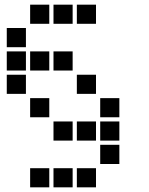

<svg xmlns="http://www.w3.org/2000/svg" viewBox="-20 -711 640 822"><path d="M110 -691Q109 -691 109 -691Q109 -691 109 -690V-610Q109 -609 109 -609Q109 -609 110 -609H190Q191 -609 191 -609Q191 -609 191 -610V-690Q191 -691 191 -691Q191 -691 190 -691ZM210 -691Q209 -691 209 -691Q209 -691 209 -690V-610Q209 -609 209 -609Q209 -609 210 -609H290Q291 -609 291 -609Q291 -609 291 -610V-690Q291 -691 291 -691Q291 -691 290 -691ZM310 -691Q309 -691 309 -691Q309 -691 309 -690V-610Q309 -609 309 -609Q309 -609 310 -609H390Q391 -609 391 -609Q391 -609 391 -610V-690Q391 -691 391 -691Q391 -691 390 -691ZM10 -591Q9 -591 9 -591Q9 -591 9 -590V-510Q9 -509 9 -509Q9 -509 10 -509H90Q91 -509 91 -509Q91 -509 91 -510V-590Q91 -591 91 -591Q91 -591 90 -591ZM10 -491Q9 -491 9 -491Q9 -491 9 -490V-410Q9 -409 9 -409Q9 -409 10 -409H90Q91 -409 91 -409Q91 -409 91 -410V-490Q91 -491 91 -491Q91 -491 90 -491ZM110 -491Q109 -491 109 -491Q109 -491 109 -490V-410Q109 -409 109 -409Q109 -409 110 -409H190Q191 -409 191 -409Q191 -409 191 -410V-490Q191 -491 191 -491Q191 -491 190 -491ZM210 -491Q209 -491 209 -491Q209 -491 209 -490V-410Q209 -409 209 -409Q209 -409 210 -409H290Q291 -409 291 -409Q291 -409 291 -410V-490Q291 -491 291 -491Q291 -491 290 -491ZM10 -391Q9 -391 9 -391Q9 -391 9 -390V-310Q9 -309 9 -309Q9 -309 10 -309H90Q91 -309 91 -309Q91 -309 91 -310V-390Q91 -391 91 -391Q91 -391 90 -391ZM310 -391Q309 -391 309 -391Q309 -391 309 -390V-310Q309 -309 309 -309Q309 -309 310 -309H390Q391 -309 391 -309Q391 -309 391 -310V-390Q391 -391 391 -391Q391 -391 390 -391ZM110 -291Q109 -291 109 -291Q109 -291 109 -290V-210Q109 -209 109 -209Q109 -209 110 -209H190Q191 -209 191 -209Q191 -209 191 -210V-290Q191 -291 191 -291Q191 -291 190 -291ZM410 -291Q409 -291 409 -291Q409 -291 409 -290V-210Q409 -209 409 -209Q409 -209 410 -209H490Q491 -209 491 -209Q491 -209 491 -210V-290Q491 -291 491 -291Q491 -291 490 -291ZM210 -191Q209 -191 209 -191Q209 -191 209 -190V-110Q209 -109 209 -109Q209 -109 210 -109H290Q291 -109 291 -109Q291 -109 291 -110V-190Q291 -191 291 -191Q291 -191 290 -191ZM310 -191Q309 -191 309 -191Q309 -191 309 -190V-110Q309 -109 309 -109Q309 -109 310 -109H390Q391 -109 391 -109Q391 -109 391 -110V-190Q391 -191 391 -191Q391 -191 390 -191ZM410 -191Q409 -191 409 -191Q409 -191 409 -190V-110Q409 -109 409 -109Q409 -109 410 -109H490Q491 -109 491 -109Q491 -109 491 -110V-190Q491 -191 491 -191Q491 -191 490 -191ZM410 -91Q409 -91 409 -91Q409 -91 409 -90V-10Q409 -9 409 -9Q409 -9 410 -9H490Q491 -9 491 -9Q491 -9 491 -10V-90Q491 -91 491 -91Q491 -91 490 -91ZM110 9Q109 9 109 9Q109 9 109 10V90Q109 91 109 91Q109 91 110 91H190Q191 91 191 91Q191 91 191 90V10Q191 9 191 9Q191 9 190 9ZM210 9Q209 9 209 9Q209 9 209 10V90Q209 91 209 91Q209 91 210 91H290Q291 91 291 91Q291 91 291 90V10Q291 9 291 9Q291 9 290 9ZM310 9Q309 9 309 9Q309 9 309 10V90Q309 91 309 91Q309 91 310 91H390Q391 91 391 91Q391 91 391 90V10Q391 9 391 9Q391 9 390 9Z"/></svg>

Font: Doto ExtraBold
Style: Regular
Weight: 800
Monospace: yes
Version: Version 1.000